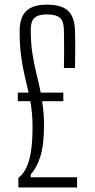

<svg xmlns="http://www.w3.org/2000/svg" viewBox="-20 -826 418 846"><path d="M61 0V-42Q86.5 -62 100 -96Q113.5 -130 118.5 -173.2Q123.5 -216.5 123.5 -264.5Q123.5 -297.5 120.8 -326.2Q118 -355 114 -380H58.5V-418H106Q97.5 -456 88.2 -494.8Q79 -533.5 72.8 -580.2Q66.5 -627 66.5 -689Q66.5 -748.5 95.2 -777Q124 -805.5 186.5 -805.5Q251.5 -805.5 280.2 -778.2Q309 -751 310.5 -689Q311.5 -663 311.5 -636.8Q311.5 -610.5 311.2 -583Q311 -555.5 310.5 -526.5H261.5Q262 -545 262.2 -566.2Q262.5 -587.5 262.5 -609.8Q262.5 -632 262.2 -653.8Q262 -675.5 261.5 -695Q261 -732.5 244 -747.5Q227 -762.5 186.5 -762.5Q149 -762.5 132.2 -747.5Q115.5 -732.5 115.5 -695Q115.5 -637 122.8 -590.5Q130 -544 140.2 -502.5Q150.5 -461 159.5 -418H259V-380H165.5Q169.5 -355.5 171.8 -329.5Q174 -303.5 174 -274.5Q174 -185.5 157.2 -134.5Q140.5 -83.5 115.5 -58.5V-45H319.5V0Z"/></svg>

Font: Big Shoulders Text ExtraLight
Style: Regular
Weight: 250
Version: Version 2.002